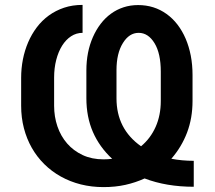

<svg xmlns="http://www.w3.org/2000/svg" viewBox="-20 -758 882 788"><path d="M318.9 -737.9V-623.2Q293.3 -623.2 271.8 -609.2Q250.4 -595.2 234.9 -570.5Q219.5 -545.8 210.8 -512.3Q202.1 -478.7 202.1 -439.6V-323.9Q202.1 -279.1 215.7 -239.2Q229.4 -199.2 255.5 -169.2Q281.6 -139.2 319.2 -121.6Q356.9 -104 404.8 -104Q422.9 -104 440.3 -106.2Q388.1 -154.8 361.3 -216.4Q334.5 -278.1 334.5 -355.1V-468.8Q334.5 -544.7 361.2 -605.5Q374.6 -636 393.3 -660.3Q411.9 -684.7 435.4 -701.7Q458.8 -718.8 486.9 -728Q514.9 -737.2 546.9 -737.2Q612.6 -737.2 663.7 -700.6Q688.9 -682.5 708.6 -656.8Q728.3 -631 742 -599.1Q755.7 -567.1 763 -529.5Q770.2 -491.8 770.2 -450.3V-343.8Q770.2 -273.1 747.7 -213.8Q725.1 -154.5 683.2 -106.5Q726.6 -98 775.2 -98V8.5Q662.6 8.5 573.5 -25.6Q535.9 -8.5 494.5 0.7Q453.1 9.9 404.8 9.9Q355.8 9.9 311.6 -1.2Q267.4 -12.4 229.8 -33.4Q192.1 -54.3 161.9 -84.2Q131.7 -114 110.6 -151.1Q89.5 -188.2 78.1 -231.9Q66.8 -275.6 66.8 -323.9V-438.9Q66.8 -477.3 74 -514.2Q81.3 -551.1 95.5 -584.3Q109.7 -617.5 131 -645.8Q152.3 -674 180.4 -694.4Q208.5 -714.8 243.1 -726.4Q277.7 -737.9 318.9 -737.9ZM458.1 -354.4Q458.1 -228.7 558.9 -157.7Q597.7 -190 618.8 -237.4Q639.9 -284.8 639.9 -343.8V-463.8Q639.9 -538.7 614.3 -580.6Q588.4 -623.2 549 -623.2Q510.3 -623.2 484.4 -581.3Q458.1 -539.1 458.1 -470.2Z"/></svg>

Font: Inter P Semi Bold
Style: Regular
Weight: 600
Designer: Rasmus Andersson
Foundry: rsms
Version: Version 3.018;git-588b23468